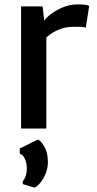

<svg xmlns="http://www.w3.org/2000/svg" viewBox="-20 -585 443 874"><path d="M185 -409 178 -485Q185.5 -500.5 209.5 -519.2Q233.5 -538 266.2 -551.5Q299 -565 333 -565Q352 -565 365.8 -563.5Q379.5 -562 386 -558L370.5 -458.5Q364 -462 352 -463Q348 -463 314 -463Q283 -463 258.2 -454.2Q233.5 -445.5 215 -433Q196.5 -420.5 185 -409ZM76 0V-556H174L182 -485L191 -443V0ZM137 269 83.5 253V240.5Q91 232 96.5 218Q102 204 102 181Q102 157.5 93.2 138Q84.5 118.5 70 115V91L153 50Q168 57.5 183 84.5Q198 111.5 198 153Q198 179 188.5 203.2Q179 227.5 165 245.2Q151 263 137 269Z"/></svg>

Font: Tracken
Style: Regular
Weight: 400
Designer: Eben Sorkin
Foundry: Eben Sorkin
Version: Version 2.001